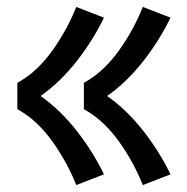

<svg xmlns="http://www.w3.org/2000/svg" viewBox="-20 -617 540 554"><path d="M392 -83Q379 -116 362 -147Q345 -178 324.5 -207Q304 -236 278.5 -260.5Q253 -285 222 -302V-378Q253 -395 278.5 -419.5Q304 -444 324.5 -473Q345 -502 362 -533Q379 -564 392 -597L472 -566Q456 -533 436.5 -502Q417 -471 394.5 -442Q372 -413 345.5 -387Q319 -361 289 -340Q319 -319 345.5 -293Q372 -267 394.5 -238Q417 -209 436.5 -178Q456 -147 472 -114ZM200 -83Q187 -116 170 -147Q153 -178 132.5 -207Q112 -236 86.5 -260.5Q61 -285 30 -302V-378Q61 -395 86.5 -419.5Q112 -444 132.5 -473Q153 -502 170 -533Q187 -564 200 -597L280 -566Q264 -533 244.5 -502Q225 -471 202.5 -442Q180 -413 153.5 -387Q127 -361 97 -340Q127 -319 153.5 -293Q180 -267 202.5 -238Q225 -209 244.5 -178Q264 -147 280 -114Z"/></svg>

Font: Zed Mono
Style: Bold
Weight: 700
Monospace: yes
Designer: Belleve Invis
Foundry: Belleve Invis
Version: Version 1.0.0; ttfautohint (v1.8.4)